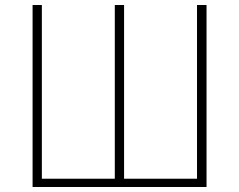

<svg xmlns="http://www.w3.org/2000/svg" viewBox="-20 -746 953 766"><path d="M110 0H804V-726H766V-33H475V-726H438V-33H147V-726H110Z"/></svg>

Font: Harano Aji Gothic KR ExtraLight
Style: Regular
Weight: 250
Foundry: Masamichi Hosoda
Version: HaranoAjiGothicKR-ExtraLight version 20220220;ttx 4.29.1